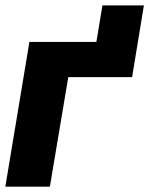

<svg xmlns="http://www.w3.org/2000/svg" viewBox="-25 -704 562 724"><path d="M517.6 -683.6 473.1 -413.1H316.4L361.3 -683.6ZM471.7 -545.9 449.2 -413.1H232.4L163.1 0H-4.9L85.9 -545.9Z"/></svg>

Font: Inter Tight ExtraBold
Style: Italic
Weight: 800
Italic angle: -9.39999°
Designer: Rasmus Andersson
Foundry: rsms
Version: Version 3.004